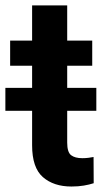

<svg xmlns="http://www.w3.org/2000/svg" viewBox="-32 -678 388 708"><path d="M323.2 -354V-269.5H215.8V-152.3Q215.8 -116.7 230.2 -105.7Q244.6 -94.7 271.5 -94.7Q284.2 -94.7 294.9 -96.2Q305.7 -97.7 313 -99.1L313.5 -2.4Q297.4 2.9 277.1 6.3Q256.8 9.8 231.4 9.8Q166 9.8 126.2 -24.9Q86.4 -59.6 86.4 -142.1V-269.5H-12.2V-354H86.4V-435.5H5.4V-528.3H86.4V-658.2H215.8V-528.3H308.1V-435.5H215.8V-354Z"/></svg>

Font: Vazirmatn FD SemiBold
Style: Regular
Weight: 600
Designer: Saber Rastikerdar
Foundry: Saber Rastikerdar
Version: Version 33.001